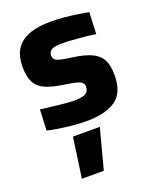

<svg xmlns="http://www.w3.org/2000/svg" viewBox="-146 -598 770 954"><g transform="rotate(-20 239.0 -120.5)"><path d="M119 273 149 61H291L235 273ZM239 12Q202 12 163 8Q124 4 91 -1.5Q58 -7 36 -12L41 -122Q67 -119 100 -115Q133 -111 165 -108Q197 -105 217 -105Q244 -105 261 -109Q278 -113 286.5 -123Q295 -133 295 -151Q295 -164 286.5 -172Q278 -180 256.5 -185.5Q235 -191 193 -197Q137 -205 101 -220.5Q65 -236 48.5 -266.5Q32 -297 32 -348Q32 -413 59.5 -449Q87 -485 133 -499.5Q179 -514 234 -514Q272 -514 310.5 -510.5Q349 -507 382 -502Q415 -497 437 -492L432 -378Q407 -382 373.5 -385.5Q340 -389 307.5 -391Q275 -393 253 -393Q232 -393 216.5 -389.5Q201 -386 193 -377.5Q185 -369 185 -353Q185 -341 192 -333.5Q199 -326 220 -320.5Q241 -315 281 -310Q342 -302 379 -285Q416 -268 432 -237.5Q448 -207 448 -155Q448 -63 394 -25.5Q340 12 239 12Z"/></g></svg>

Font: Cairo ExtraBold
Style: Regular
Weight: 800
Designer: Mohamed Gaber, Accademia di Belle Arti di Urbino
Foundry: Kief Type Foundry, Accademia di Belle Arti di Urbino
Version: Version 3.117